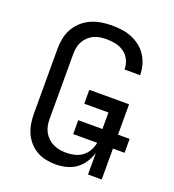

<svg xmlns="http://www.w3.org/2000/svg" viewBox="-136 -849 872 962"><g transform="rotate(20 300.0 -367.5)"><path d="M268 8Q241 8 215 2.5Q189 -3 166.5 -16Q144 -29 126.5 -49Q109 -69 98.5 -93Q88 -117 84 -143Q80 -169 80 -195V-540Q80 -568 85.5 -596Q91 -624 105 -648.5Q119 -673 140 -692Q161 -711 187 -722.5Q213 -734 241 -738.5Q269 -743 297 -743Q324 -743 350.5 -739.5Q377 -736 402 -726Q427 -716 448.5 -699.5Q470 -683 484.5 -660.5Q499 -638 506.5 -612Q514 -586 514 -560Q514 -559 514 -558Q514 -557 514 -557H431Q431 -557 431 -557.5Q431 -558 431 -558Q431 -583 420.5 -606Q410 -629 390 -643.5Q370 -658 346 -663.5Q322 -669 297 -669Q280 -669 262 -666.5Q244 -664 228 -656.5Q212 -649 199 -636.5Q186 -624 177.5 -608.5Q169 -593 166 -575.5Q163 -558 163 -540V-195Q163 -177 166.5 -159.5Q170 -142 178.5 -126.5Q187 -111 200.5 -98.5Q214 -86 230 -78.5Q246 -71 263.5 -68Q281 -65 299 -65Q322 -65 344 -70.5Q366 -76 384 -89.5Q402 -103 413 -123Q424 -143 428 -165H300V-239H429V-327H300V-401H512V-239H574V-165H512V0H439V-115Q431 -88 415 -63.5Q399 -39 376 -22.5Q353 -6 324.5 1Q296 8 268 8Z"/></g></svg>

Font: Iosevka Curly Extended
Style: Regular
Weight: 400
Width: 7
Monospace: yes
Designer: Belleve Invis
Foundry: Belleve Invis
Version: Version 11.1.0; ttfautohint (v1.8.3)